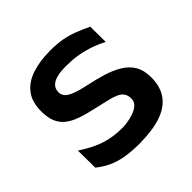

<svg xmlns="http://www.w3.org/2000/svg" viewBox="-143 -648 794 794"><g transform="rotate(-45 254.5 -251.0)"><path d="M247.7 15.4Q199.5 15.7 163 9.7Q126.6 3.7 97.6 -9.6Q68.6 -22.8 42.6 -44.1L41.5 -144.8Q74.8 -122.9 106.1 -108.4Q137.4 -93.9 170.6 -87.2Q203.7 -80.4 242.2 -80.7Q250 -80.7 267.5 -83.2Q285 -85.6 304 -91.8Q322.9 -98.1 336.6 -109.9Q350.2 -121.7 350.2 -140.5Q350.2 -159.4 342.1 -171.2Q334.1 -183 317.3 -190.5Q300.6 -197.9 274.5 -204.1Q248.4 -210.3 212.1 -218.3Q169.8 -227.6 139.1 -238.7Q108.3 -249.8 88.5 -266Q68.6 -282.2 58.9 -306.3Q49.2 -330.4 48.9 -365.6Q48.7 -421.1 74.3 -454.4Q99.9 -487.7 145.6 -502.9Q191.4 -518.2 251.3 -518.2Q292 -518.4 322.4 -512.9Q352.8 -507.4 380.6 -496.7Q408.3 -486 440.1 -470.7L440.8 -380.9Q408.9 -397.7 377.7 -407.7Q346.4 -417.8 315.2 -422.4Q283.9 -427 251.8 -426.7Q221.7 -426.7 200.1 -421.1Q178.6 -415.4 166.9 -403.5Q155.3 -391.6 155.3 -371.1Q155.3 -358.9 163.2 -348Q171.1 -337.1 193.7 -327.5Q216.4 -317.9 260.3 -308.4Q303.3 -299.4 341.1 -287.9Q378.9 -276.3 408.1 -258.8Q437.3 -241.2 453.8 -214Q470.2 -186.8 470.5 -146.6Q471 -91.9 446 -56.1Q421 -20.3 371.3 -2.8Q321.6 14.6 247.7 15.4Z"/></g></svg>

Font: Russolo 10pt ExtraLight
Style: Regular
Weight: 200
Designer: Micah Stupak-Hahn
Version: Version 1.000